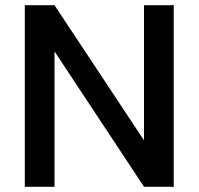

<svg xmlns="http://www.w3.org/2000/svg" viewBox="-20 -716 761 736"><path d="M646 -696V0H532L189 -519V0H75V-696H189L532 -178V-696Z"/></svg>

Font: SVN-Poppins Medium
Style: Regular
Weight: 500
Designer: Ninad Kale (Devanagari), Jonny Pinhorn (Latin)
Foundry: Indian Type Foundry
Version: Version 3.002 2017; ttfautohint (v1.8.3)